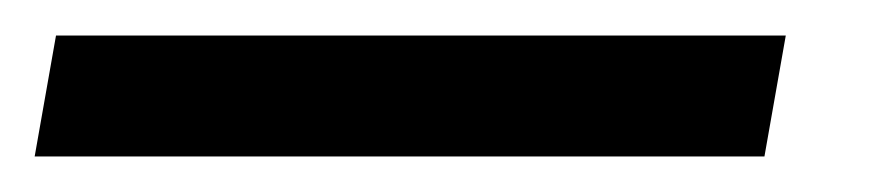

<svg xmlns="http://www.w3.org/2000/svg" viewBox="-70 -8 500 108"><path d="M360 80H-50.5L-38.5 12H372Z"/></svg>

Font: Lucymar Sans
Style: Bold Italic
Weight: 700
Italic angle: -10°
Foundry: The League of Moveable Type (original font) / Main changes by Cristiano Sobral with portions from Mirco Monsees
Version: Version 2.00;August 30, 2020;FontCreator 13.0.0.2681 64-bit